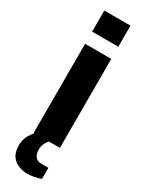

<svg xmlns="http://www.w3.org/2000/svg" viewBox="-240 -755 744 985"><g transform="rotate(30 131.5 -262.5)"><path d="M54 -599V-724H209V-599ZM54 0V-527H209V0ZM127 199Q100 198 75.5 188Q51 178 35.5 155.5Q20 133 20 95Q20 58 35 33Q50 8 68 -12H153V-8Q138 3 128.5 22.5Q119 42 119 62Q119 86 130.5 102Q142 118 167 118H209V184Q191 191 168.5 195Q146 199 127 199Z"/></g></svg>

Font: Archivo SemiCondensed ExtraBold
Style: Regular
Weight: 800
Width: 4
Designer: Hector Gatti
Foundry: Omnibus-Type
Version: Version 2.001